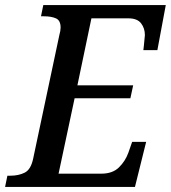

<svg xmlns="http://www.w3.org/2000/svg" viewBox="-40 -734 671 754"><path d="M-20 0 -11 -44H1Q33 -44 57 -56Q81 -68 90 -110L193 -596Q198 -613 198 -626Q198 -654 179.5 -662Q161 -670 133 -670H121L130 -714H611L578 -537H523Q524 -541 525 -554.5Q526 -568 527.5 -580.5Q529 -593 529 -596Q529 -623 514 -642.5Q499 -662 464 -662H319L264 -399H483L472 -348H253L190 -52H358Q402 -52 427 -76.5Q452 -101 464 -134L479 -177H534L490 0Z"/></svg>

Font: Noto Serif SemiCondensed Medium
Style: Italic
Weight: 500
Width: 4
Italic angle: -12°
Designer: Monotype Design Team
Foundry: Monotype Imaging Inc.
Version: Version 2.013